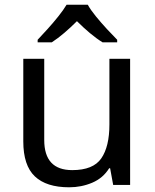

<svg xmlns="http://www.w3.org/2000/svg" viewBox="-20 -786 658 816"><path d="M533 -536V0H461L448 -71H444Q418 -29 372 -9.5Q326 10 274 10Q177 10 128 -36.5Q79 -83 79 -185V-536H168V-191Q168 -63 287 -63Q376 -63 410.5 -113Q445 -163 445 -257V-536ZM353 -766Q365 -744 387.5 -716.5Q410 -689 434.5 -662.5Q459 -636 478 -617V-606H416Q390 -622 362 -645.5Q334 -669 307 -696Q280 -669 253 -646Q226 -623 200 -606H140V-617Q159 -637 182.5 -663Q206 -689 228 -716.5Q250 -744 263 -766Z"/></svg>

Font: Noto Sans Nabataean
Style: Regular
Weight: 400
Designer: Monotype Design Team
Foundry: Monotype Imaging Inc.
Version: Version 2.001; ttfautohint (v1.8.4.7-5d5b)